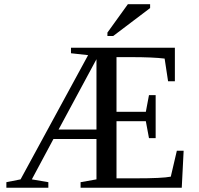

<svg xmlns="http://www.w3.org/2000/svg" viewBox="-20 -878 929 898"><path d="M356.9 -25.9 431.2 -39.1V-228H230L128.9 -39.1L206.1 -25.9V0H9.8V-25.9L76.2 -39.1L392.1 -620.1L312 -628.9V-654.8H797.9V-498H766.1L750 -604Q695.3 -610.8 591.8 -610.8H524.9V-355H662.1L676.8 -433.1H708V-231.9H676.8L662.1 -311H524.9V-43.9H613.8Q739.7 -43.9 778.8 -51.8L807.1 -172.9H838.9L830.1 0H356.9ZM431.2 -272V-601.1L253.9 -272ZM482.4 -709.5V-725.6L578.1 -858.4H682.1V-840.3L509.3 -709.5Z"/></svg>

Font: Times New Roman
Style: Regular
Weight: 400
Designer: Steve Matteson
Foundry: Ascender Corporation
Version: Version 2.00.3